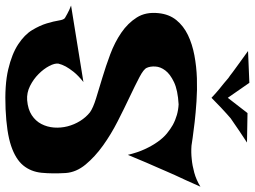

<svg xmlns="http://www.w3.org/2000/svg" viewBox="-176 -800 946 713"><g transform="rotate(90 296.5 -443.0)"><path d="M632.8 -714.8Q619.1 -683.6 608.4 -660.2Q597.7 -636.7 589.8 -620.1Q581.1 -601.6 575.2 -586.9Q570.3 -576.2 562.5 -557.6Q554.7 -541 543.5 -514.2Q532.2 -487.3 514.6 -445.3Q505.9 -481.4 493.2 -508.8Q480.5 -536.1 465.8 -556.6Q451.2 -577.1 435.1 -590.3Q418.9 -603.5 403.3 -612.3Q367.2 -631.8 327.1 -633.8Q274.4 -630.9 244.6 -616.7Q214.8 -602.5 201.2 -584.5Q187.5 -566.4 186.5 -547.4Q185.5 -528.3 191.4 -515.6Q196.3 -503.9 226.1 -488.3Q255.9 -472.7 298.3 -452.6Q340.8 -432.6 389.6 -407.7Q438.5 -382.8 480 -353Q521.5 -323.2 550.3 -288.6Q579.1 -253.9 582 -214.8Q585 -165 581.1 -125Q577.1 -85 553.7 -56.6Q530.3 -28.3 481 -11.7Q431.6 4.9 344.7 8.8Q254.9 12.7 197.3 -1Q139.6 -14.6 104 -38.1Q68.4 -61.5 51.3 -89.8Q34.2 -118.2 26.4 -144Q18.6 -169.9 15.6 -189Q12.7 -208 5.9 -211.9Q-2 -216.8 -9.8 -220.7Q-16.6 -224.6 -24.4 -228Q-32.2 -231.4 -40 -234.4L244.1 -280.3Q219.7 -260.7 206.5 -244.1Q193.4 -227.5 186.5 -214.8Q178.7 -200.2 175.8 -187.5Q173.8 -173.8 184.6 -153.3Q195.3 -132.8 214.4 -113.8Q233.4 -94.7 258.8 -82Q284.2 -69.3 311.5 -71.3Q345.7 -74.2 367.2 -88.4Q388.7 -102.5 399.9 -124Q411.1 -145.5 413.1 -170.9Q415 -196.3 408.7 -221.2Q402.3 -246.1 388.7 -268.1Q375 -290 356.4 -304.7Q339.8 -316.4 305.2 -327.1Q270.5 -337.9 228 -350.6Q185.5 -363.3 141.1 -379.9Q96.7 -396.5 61 -420.9Q25.4 -445.3 4.4 -478.5Q-16.6 -511.7 -11.7 -558.6Q-7.8 -598.6 14.2 -625.5Q36.1 -652.3 69.8 -668.5Q103.5 -684.6 145 -692.4Q186.5 -700.2 230 -701.7Q273.4 -703.1 315.9 -700.2Q358.4 -697.3 392.6 -693.4Q426.8 -689.5 450.7 -686Q474.6 -682.6 480.5 -681.6Q505.9 -679.7 531.2 -682.6Q553.7 -684.6 580.6 -691.9Q607.4 -699.2 632.8 -714.8ZM468.8 -887.7Q442.4 -870.1 425.3 -858.9Q408.2 -847.7 397.5 -839.8Q385.7 -831.1 378.9 -827.1Q373 -822.3 362.3 -812.5Q353.5 -804.7 338.9 -791Q324.2 -777.3 302.7 -755.9Q285.2 -772.5 271.5 -783.7Q257.8 -794.9 248 -802.7Q237.3 -811.5 229.5 -818.4Q220.7 -824.2 207 -835Q195.3 -843.8 176.3 -857.4Q157.2 -871.1 128.9 -891.6L247.1 -896.5L302.7 -816.4L359.4 -889.6Z"/></g></svg>

Font: Irish Growler
Style: Regular
Weight: 400
Designer: Squid
Foundry: Font Diner, Inc DBA Sideshow
Version: Version 1.000